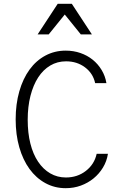

<svg xmlns="http://www.w3.org/2000/svg" viewBox="-20 -975 640 1005"><path d="M486 -170Q474 -115 429.5 -80.5Q385 -46 325 -46Q280 -46 243 -67.5Q206 -89 179.5 -128.5Q153 -168 139 -223.5Q125 -279 125 -348Q125 -417 139.5 -473.5Q154 -530 180 -570Q206 -610 243 -632Q280 -654 326 -654Q383 -654 425 -622.5Q467 -591 478 -540H537Q531 -577 512 -608.5Q493 -640 465 -662.5Q437 -685 401 -697.5Q365 -710 324 -710Q266 -710 217.5 -684Q169 -658 134.5 -610.5Q100 -563 81 -496.5Q62 -430 62 -350Q62 -270 81 -204Q100 -138 134.5 -90.5Q169 -43 217.5 -16.5Q266 10 324 10Q366 10 403 -3.5Q440 -17 469.5 -41Q499 -65 519 -98Q539 -131 545 -170ZM177 -795H235L319 -899L403 -795H461L356 -955H282Z"/></svg>

Font: CommitMonoV143 ExtLt
Style: Regular
Weight: 200
Monospace: yes
Designer: Eigil Nikolajsen
Foundry: Eigil Nikolajsen
Version: Version 1.143